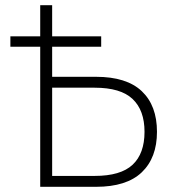

<svg xmlns="http://www.w3.org/2000/svg" viewBox="-20 -720 675 740"><path d="M20 -580H135V-700H181V-580H370V-540H181V-424H350Q468 -424 526.5 -368.5Q585 -313 585 -212Q585 -112 526.5 -56Q468 0 350 0H135V-540H20ZM345 -42Q445 -42 491 -85Q537 -128 537 -212Q537 -295 491 -338.5Q445 -382 345 -382H181V-42Z"/></svg>

Font: PT Root UI Light
Style: Regular
Weight: 300
Designer: Vitaly Kuzmin
Foundry: ParaType Ltd.
Version: Version 2.000G